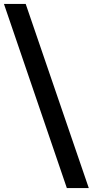

<svg xmlns="http://www.w3.org/2000/svg" viewBox="-87 -835 469 971"><path d="M43 -815 362 116H251L-67 -815Z"/></svg>

Font: Alexandria Medium
Style: Regular
Weight: 500
Designer: Mohamed Gaber
Foundry: Kief Type Foundry
Version: Version 5.100